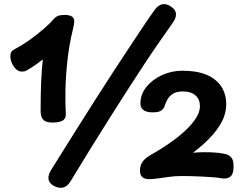

<svg xmlns="http://www.w3.org/2000/svg" viewBox="-20 -858 1186 926"><path d="M723.1 -806.3Q741.1 -833.1 762.7 -837.4Q784.3 -841.7 807.4 -824.3Q827.9 -809.9 828.8 -790.3Q829.8 -770.7 811.6 -745.7Q781.4 -703.3 746.1 -652.3Q710.8 -601.3 672.1 -542.5Q633.4 -483.7 591.3 -418.2Q549.2 -352.8 504.8 -282.3Q460.4 -211.9 414.2 -137.3Q367.9 -62.8 320.9 15.3Q305.4 41.3 284.2 46.6Q263 51.8 237.3 37Q194.9 11.8 228.1 -40.9Q284.7 -131.9 337.4 -215.6Q390.1 -299.3 438.1 -374.7Q486.1 -450 528.7 -515.4Q571.3 -580.9 607.7 -635.5Q644 -690.1 672.9 -733.5Q701.8 -776.9 723.1 -806.3ZM104 -515.8Q101 -514.8 96.5 -513.8Q92 -512.8 84 -512.8Q70.3 -512.8 57.8 -524.2Q45.2 -535.7 37.6 -552.9Q30 -570.2 30 -586Q30 -597 33.5 -605.5Q37 -614 53 -622Q84 -638 120.2 -663.5Q156.3 -689 188.3 -716.6Q220.3 -744.1 237 -763.9Q247.4 -776.1 259 -781.1Q270.6 -786 291.4 -786Q315 -786 326.6 -778.5Q338.1 -771 338.1 -754Q338.1 -743.7 331.1 -714Q314.1 -645.1 305.6 -569.6Q297.1 -494 295.7 -426.4Q294.3 -358.9 297.3 -313Q299.3 -288.1 284 -277.6Q268.7 -267 233 -267Q200.8 -267 188.3 -280.9Q175.9 -294.9 175.9 -323Q175.9 -399.1 178.4 -461.1Q180.9 -523 187.4 -581Q193.9 -639 205.9 -701L265 -639.6Q246 -620.6 217.6 -596.6Q189.1 -572.7 159.1 -550.7Q129 -528.8 104 -515.8ZM657.3 -359Q657.3 -402.9 685.9 -438.5Q714.4 -474.1 760.9 -495.6Q807.4 -517 860.1 -517Q929.1 -517 975.7 -497.5Q1022.3 -478 1046.7 -441.5Q1071 -405 1071 -354Q1071 -311.3 1049.9 -271.1Q1028.8 -230.9 992.8 -193.5Q956.9 -156.1 910.7 -121.3Q939 -124 965.1 -123.9Q991.1 -123.9 1014.8 -122.4Q1038.6 -120.9 1059.3 -116.7Q1082.9 -112.9 1094.7 -99.6Q1106.6 -86.3 1106.6 -55.6Q1106.6 -18.2 1090.7 -5.9Q1074.8 6.3 1049.1 2Q1035.1 -1 1009.6 -3Q984.1 -5 954.7 -6.5Q925.3 -8 898.8 -8.5Q872.3 -9 855.3 -9Q824.3 -9 795.3 -5Q766.3 -1 741.9 2.5Q717.6 6 697.6 6Q679.1 6 667.1 -3.4Q655.1 -12.9 655.1 -35Q655.1 -61.3 668.6 -79.4Q682.1 -97.4 713.1 -114.3Q753.2 -137.1 793.9 -164.9Q834.7 -192.7 868.7 -223.6Q902.8 -254.4 923.6 -285.8Q944.3 -317.2 944.3 -346Q944.3 -378.8 922.8 -397.9Q901.2 -417 860.3 -417Q827.2 -417 806.7 -400.7Q786.1 -384.4 775.3 -350Q771.2 -334.9 758.7 -325.5Q746.2 -316.1 717.3 -316.1Q685.3 -316.1 671.3 -327.6Q657.3 -339 657.3 -359Z"/></svg>

Font: Playpen Sans Thai
Style: Regular
Weight: 400
Designer: Sirin Gunkloy, Laura Meseguer, Veronika Burian, José Scaglione
Foundry: TypeTogether
Version: Version 2.000